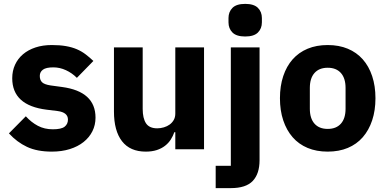

<svg xmlns="http://www.w3.org/2000/svg" viewBox="-20 -769 1990 989"><path d="M247 12Q171 12 119 -12.5Q67 -37 26 -82L113 -170Q141 -139 175 -121Q209 -103 252 -103Q296 -103 313 -116.5Q330 -130 330 -153Q330 -190 277 -197L220 -204Q43 -226 43 -366Q43 -404 57.5 -435.5Q72 -467 98.5 -489.5Q125 -512 162.5 -524.5Q200 -537 247 -537Q288 -537 319.5 -531.5Q351 -526 375.5 -515.5Q400 -505 420.5 -489.5Q441 -474 461 -455L376 -368Q351 -393 319.5 -407.5Q288 -422 255 -422Q217 -422 201 -410Q185 -398 185 -378Q185 -357 196.5 -345.5Q208 -334 240 -329L299 -321Q472 -298 472 -163Q472 -125 456 -93Q440 -61 410.5 -37.5Q381 -14 339.5 -1Q298 12 247 12Z M883 -88H878Q871 -68 859.5 -50Q848 -32 830 -18Q812 -4 787.5 4Q763 12 731 12Q650 12 608.5 -41.5Q567 -95 567 -195V-525H715V-208Q715 -160 732 -134Q749 -108 790 -108Q807 -108 824 -113Q841 -118 854 -127.5Q867 -137 875 -151Q883 -165 883 -184V-525H1031V0H883Z M1169 -525H1317V56Q1317 126 1282 163Q1247 200 1169 200H1091V85H1169ZM1243 -581Q1198 -581 1177.5 -601.5Q1157 -622 1157 -654V-676Q1157 -708 1177.5 -728.5Q1198 -749 1243 -749Q1288 -749 1308.5 -728.5Q1329 -708 1329 -676V-654Q1329 -622 1308.5 -601.5Q1288 -581 1243 -581Z M1668 12Q1610 12 1564.5 -7Q1519 -26 1487.5 -62Q1456 -98 1439 -149Q1422 -200 1422 -263Q1422 -326 1439 -377Q1456 -428 1487.5 -463.5Q1519 -499 1564.5 -518Q1610 -537 1668 -537Q1726 -537 1771.5 -518Q1817 -499 1848.5 -463.5Q1880 -428 1897 -377Q1914 -326 1914 -263Q1914 -200 1897 -149Q1880 -98 1848.5 -62Q1817 -26 1771.5 -7Q1726 12 1668 12ZM1668 -105Q1712 -105 1736 -132Q1760 -159 1760 -209V-316Q1760 -366 1736 -393Q1712 -420 1668 -420Q1624 -420 1600 -393Q1576 -366 1576 -316V-209Q1576 -159 1600 -132Q1624 -105 1668 -105Z"/></svg>

Font: IBM Plex Sans Hebrew
Style: Bold
Weight: 700
Designer: Mike Abbink, Paul van der Laan, Pieter van Rosmalen, Yanek Iontef
Foundry: Bold Monday
Version: Version 1.2